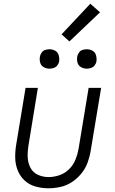

<svg xmlns="http://www.w3.org/2000/svg" viewBox="-20 -1001 616 1029"><path d="M239 8Q271 8 303.5 1Q336 -6 365 -25Q394 -44 416 -71Q438 -98 449.5 -129.5Q461 -161 466 -193L522 -530H455L401 -203Q396 -174 384.5 -145.5Q373 -117 350.5 -94.5Q328 -72 298.5 -62Q269 -52 241 -52Q210 -52 183.5 -64Q157 -76 143.5 -101.5Q130 -127 128.5 -157Q127 -187 132 -218L183 -530H117L67 -227Q61 -192 61.5 -156.5Q62 -121 74.5 -89Q87 -57 111.5 -34Q136 -11 170 -1.5Q204 8 239 8ZM445 -633Q457 -633 468.5 -637Q480 -641 487.5 -651Q495 -661 497 -672Q499 -689 494.5 -705Q490 -721 476 -729Q462 -737 445 -737Q434 -737 422.5 -733.5Q411 -730 403.5 -719.5Q396 -709 394 -698Q391 -681 395.5 -665Q400 -649 414.5 -641Q429 -633 445 -633ZM245 -633Q257 -633 268.5 -637Q280 -641 287.5 -651Q295 -661 297 -672Q299 -689 294.5 -705Q290 -721 276 -729Q262 -737 245 -737Q234 -737 222.5 -733.5Q211 -730 203.5 -719.5Q196 -709 194 -698Q191 -681 195.5 -665Q200 -649 214.5 -641Q229 -633 245 -633ZM352 -779 516 -935 464 -981 310 -817Z"/></svg>

Font: Iosevka Sparkle Light Oblique
Style: Regular
Weight: 300
Italic angle: -9°
Designer: Belleve Invis
Foundry: Belleve Invis
Version: Version 4.5.0; ttfautohint (v1.8.3)